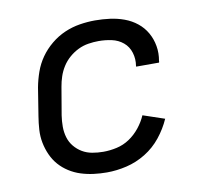

<svg xmlns="http://www.w3.org/2000/svg" viewBox="-65 -599 730 678"><g transform="rotate(-10 300.0 -260.0)"><path d="M266 8Q242 8 218.5 5Q195 2 173 -5Q151 -12 131.5 -24.5Q112 -37 97.5 -53.5Q83 -70 73.5 -91Q64 -112 59.5 -135Q55 -158 56.5 -182Q58 -206 62 -230L78 -330Q83 -357 92.5 -384Q102 -411 118.5 -434.5Q135 -458 158 -477Q181 -496 207.5 -507.5Q234 -519 262 -523.5Q290 -528 317 -528Q344 -528 370.5 -524.5Q397 -521 421.5 -512Q446 -503 466 -487Q486 -471 498.5 -449Q511 -427 515.5 -401Q520 -375 515 -348Q515 -346 515 -345Q515 -344 514 -342H432Q432 -343 432 -344Q432 -345 432 -345Q436 -369 429 -392Q422 -415 404.5 -429.5Q387 -444 364 -449Q341 -454 317 -454Q299 -454 280 -451Q261 -448 243.5 -439.5Q226 -431 211 -418Q196 -405 185.5 -388.5Q175 -372 169 -354Q163 -336 160 -318L143 -218Q140 -198 140 -178Q140 -158 145.5 -139.5Q151 -121 163 -106.5Q175 -92 191 -82.5Q207 -73 226.5 -69.5Q246 -66 266 -66Q290 -66 314.5 -71.5Q339 -77 360 -91Q381 -105 397.5 -125.5Q414 -146 424 -169L501 -143Q486 -109 462 -79Q438 -49 405.5 -29Q373 -9 337 -0.5Q301 8 266 8Z"/></g></svg>

Font: Zed Sans Extended
Style: Italic
Weight: 400
Width: 7
Italic angle: -9°
Designer: Belleve Invis
Foundry: Belleve Invis
Version: Version 1.0.0; ttfautohint (v1.8.4)